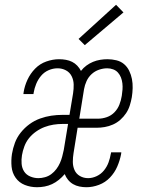

<svg xmlns="http://www.w3.org/2000/svg" viewBox="-20 -776 640 804"><path d="M135 8Q108 8 84 -1.5Q60 -11 45.5 -31.5Q31 -52 28.5 -78Q26 -104 30 -131Q34 -155 42.5 -178Q51 -201 67 -221Q83 -241 103.5 -256Q124 -271 147.5 -279.5Q171 -288 194.5 -291.5Q218 -295 242 -295H271L286 -385Q289 -404 288.5 -422.5Q288 -441 280 -457Q272 -473 256 -481.5Q240 -490 221 -490Q202 -490 183.5 -482Q165 -474 152 -458.5Q139 -443 131.5 -424.5Q124 -406 121 -388Q121 -386 120.5 -384.5Q120 -383 120 -382H78Q78 -384 78.5 -386Q79 -388 79 -390Q83 -416 95 -442Q107 -468 127 -488.5Q147 -509 174 -518.5Q201 -528 227 -528Q242 -528 256 -525.5Q270 -523 282 -517Q294 -511 303.5 -501Q313 -491 319 -479Q329 -492 342 -501.5Q355 -511 369.5 -517Q384 -523 399.5 -525.5Q415 -528 430 -528Q449 -528 467.5 -523.5Q486 -519 499.5 -507.5Q513 -496 521 -479.5Q529 -463 532.5 -445Q536 -427 535.5 -407.5Q535 -388 532 -369Q529 -352 523.5 -334.5Q518 -317 508 -302Q498 -287 484 -274.5Q470 -262 453 -254.5Q436 -247 418.5 -244Q401 -241 384 -241H305L288 -135Q285 -117 285 -98.5Q285 -80 292 -64Q299 -48 314.5 -39Q330 -30 349 -30Q367 -30 385 -38.5Q403 -47 415.5 -62.5Q428 -78 434.5 -96Q441 -114 444 -132Q445 -134 445 -135.5Q445 -137 445 -138H488Q488 -136 487.5 -134Q487 -132 487 -130Q482 -104 471 -78.5Q460 -53 440.5 -32.5Q421 -12 394.5 -2Q368 8 342 8Q327 8 312.5 5Q298 2 286 -5Q274 -12 265 -23Q256 -34 251 -47Q240 -34 226.5 -23Q213 -12 198 -5Q183 2 167 5Q151 8 135 8ZM312 -279H390Q409 -279 427.5 -285.5Q446 -292 459.5 -306Q473 -320 480 -338Q487 -356 490 -375Q492 -388 493 -401Q494 -414 492.5 -427Q491 -440 486.5 -451.5Q482 -463 474 -472Q466 -481 454 -485.5Q442 -490 429 -490Q412 -490 394.5 -484Q377 -478 363.5 -465.5Q350 -453 342.5 -436.5Q335 -420 332 -403ZM141 -30Q154 -30 168.5 -34Q183 -38 195 -47Q207 -56 216 -68Q225 -80 231 -93.5Q237 -107 240.5 -120.5Q244 -134 247 -148L265 -257H242Q223 -257 204 -254Q185 -251 166.5 -244Q148 -237 131 -225Q114 -213 101.5 -197.5Q89 -182 82 -163Q75 -144 72 -126Q69 -108 70.5 -90Q72 -72 81 -58Q90 -44 106.5 -37Q123 -30 141 -30ZM335 -587 309 -613 466 -756 497 -724Z"/></svg>

Font: Iosevka SS04 XLt Ex
Style: Italic
Weight: 200
Width: 7
Italic angle: -9°
Monospace: yes
Designer: Belleve Invis
Foundry: Belleve Invis
Version: Version 19.0.0; ttfautohint (v1.8.4)